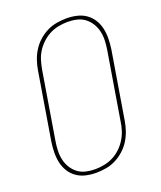

<svg xmlns="http://www.w3.org/2000/svg" viewBox="-139 -831 778 928"><g transform="rotate(-20 250.0 -367.5)"><path d="M195 8Q168 8 142 2Q116 -4 95.5 -18.5Q75 -33 61.5 -54.5Q48 -76 42.5 -101.5Q37 -127 37.5 -154Q38 -181 42 -208L99 -553Q103 -578 111.5 -603Q120 -628 134 -650.5Q148 -673 168.5 -691.5Q189 -710 213 -722Q237 -734 263 -738.5Q289 -743 314 -743Q341 -743 367 -737Q393 -731 413.5 -716.5Q434 -702 447.5 -680.5Q461 -659 466.5 -633.5Q472 -608 471.5 -581Q471 -554 467 -527L410 -182Q406 -157 397.5 -132Q389 -107 375 -84.5Q361 -62 340.5 -43.5Q320 -25 296 -13Q272 -1 246 3.5Q220 8 195 8ZM196 -10Q218 -10 242 -14.5Q266 -19 288 -30Q310 -41 328 -58Q346 -75 359 -95.5Q372 -116 379.5 -139Q387 -162 390 -185L447 -530Q451 -554 452 -578Q453 -602 448 -625Q443 -648 431 -667.5Q419 -687 401.5 -700.5Q384 -714 361 -719.5Q338 -725 313 -725Q291 -725 267 -720.5Q243 -716 221.5 -705Q200 -694 181.5 -677Q163 -660 150 -639.5Q137 -619 130 -596Q123 -573 119 -550L62 -205Q58 -181 57 -157Q56 -133 61 -110Q66 -87 78 -67.5Q90 -48 107.5 -34.5Q125 -21 148 -15.5Q171 -10 196 -10Z"/></g></svg>

Font: Iosevka Thin Oblique
Style: Regular
Weight: 100
Italic angle: -9°
Monospace: yes
Designer: Belleve Invis
Foundry: Belleve Invis
Version: Version 32.5.0; ttfautohint (v1.8.4)